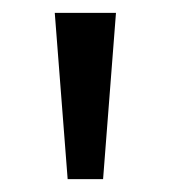

<svg xmlns="http://www.w3.org/2000/svg" viewBox="-20 -734 265 298"><path d="M160 -714 140 -456H85L65 -714Z"/></svg>

Font: Noto Sans SignWriting
Style: Regular
Weight: 400
Designer: Monotype Design Team
Foundry: Monotype Imaging Inc.
Version: Version 2.004; ttfautohint (v1.8.4.7-5d5b)